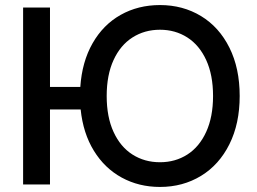

<svg xmlns="http://www.w3.org/2000/svg" viewBox="-20 -737 1026 767"><path d="M179.7 -389.6H300.8Q307.6 -490.2 349.9 -564.2Q392.1 -638.2 461.9 -677.5Q531.7 -716.8 619.1 -716.8Q710.4 -716.8 783 -672.9Q855.5 -628.9 896.5 -546.6Q937.5 -464.4 937.5 -353.5Q937.5 -243.2 896.5 -160.9Q855.5 -78.6 783 -34.4Q710.4 9.8 619.1 9.8Q534.7 9.8 466.3 -27.6Q397.9 -64.9 355 -134.8Q312 -204.6 302.2 -299.8H179.7V0H72.3V-707H179.7ZM619.1 -618.2Q557.6 -618.2 509.3 -587.4Q460.9 -556.6 433.6 -497.1Q406.2 -437.5 406.2 -353.5Q406.2 -269.5 433.6 -210Q460.9 -150.4 509.3 -119.6Q557.6 -88.9 619.1 -88.9Q680.2 -88.9 728.3 -119.6Q776.4 -150.4 803.7 -210.2Q831.1 -270 831.1 -353.5Q831.1 -437.5 803.7 -497.1Q776.4 -556.6 728.3 -587.4Q680.2 -618.2 619.1 -618.2Z"/></svg>

Font: Pretendard Medium
Style: Regular
Weight: 500
Designer: Base glyphs from Inter by Rasmus Andersson; Hangeul glyphs from Noto Sans CJK(Source Han Sans) by Jang Soo-young and Kan
Foundry: Kil Hyung-jin
Version: Version 1.309